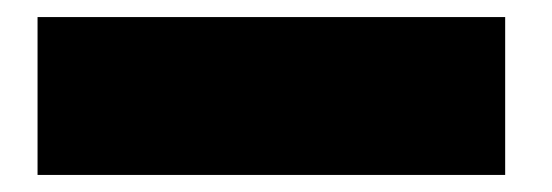

<svg xmlns="http://www.w3.org/2000/svg" viewBox="-20 -810 647 225"><path d="M24 -790V-605H572V-790Z"/></svg>

Font: Mattone Black
Style: Regular
Weight: 900
Width: 6
Designer: Nunzio Mazzaferro
Foundry: Collletttivo
Version: Version 2.000;Glyphs 3.2 (3217)